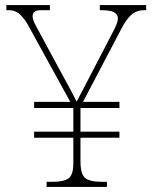

<svg xmlns="http://www.w3.org/2000/svg" viewBox="-20 -734 599 754"><path d="M163 0V-20H186Q230 -20 249 -33.5Q268 -47 268 -93V-193H114V-217H268V-310H114V-334H256L86 -643Q67 -672 51.5 -683Q36 -694 15 -694H5V-714H176V-694H141Q108 -694 108 -671Q108 -662 112 -651.5Q116 -641 123 -629L212 -464Q229 -433 247 -400Q265 -367 281 -335Q289 -350 304.5 -379.5Q320 -409 338 -444L418 -598Q429 -618 436 -634.5Q443 -651 443 -664Q442 -678 427.5 -686Q413 -694 376 -694H372V-714H554V-694H546Q517 -694 496.5 -676.5Q476 -659 455 -618L306 -334H449V-310H296V-217H449V-193H296V-102Q296 -50 314.5 -35Q333 -20 379 -20H400V0Z"/></svg>

Font: Noto Serif Devanagari Thin
Style: Regular
Weight: 100
Designer: Universal Thirst, Indian Type Foundry and the Monotype Design Team
Foundry: Monotype Imaging Inc.
Version: Version 2.004; ttfautohint (v1.8.4.7-5d5b)